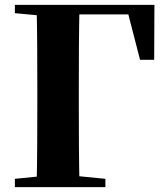

<svg xmlns="http://www.w3.org/2000/svg" viewBox="-20 -767 689 787"><path d="M130 0Q132 -86 132.5 -172.5Q133 -259 133 -339V-395Q133 -484 132.5 -571.5Q132 -659 130 -747H306Q304 -661 303.5 -572.5Q303 -484 303 -395V-340Q303 -261 303.5 -174.5Q304 -88 306 0ZM218 -708V-747H613L612 -522H554L496 -747L579 -708ZM41 0V-34L202 -50H250L412 -34V0ZM41 -713V-747H218V-698H202Z"/></svg>

Font: Noto Serif JP Black
Style: Regular
Weight: 900
Designer: Ryoko NISHIZUKA 西塚涼子 (kana & ideographs); Frank Grießhammer (Latin, Greek & Cyrillic); Wenlong ZHANG 张文龙 (bopomofo); San
Foundry: Adobe
Version: Version 2.003-H1;hotconv 1.1.1;makeotfexe 2.6.0